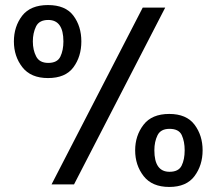

<svg xmlns="http://www.w3.org/2000/svg" viewBox="-20 -730 857 760"><path d="M68 -668Q101 -710 170 -710Q239 -710 270.5 -668Q302 -626 302 -566Q302 -506 270.5 -463.5Q239 -421 170 -421Q102 -421 68.5 -464Q35 -507 35 -566Q35 -625 68 -668ZM515 -135Q515 -193 548 -236Q581 -279 650 -279Q718 -279 750 -236.5Q782 -194 782 -135Q782 -76 750 -33Q718 10 650 10Q582 10 548.5 -33Q515 -76 515 -135ZM184 0 545 -700H634L273 0ZM123 -507Q136 -481 171 -481Q207 -481 219 -506Q231 -531 231 -566Q231 -651 171 -651Q135 -651 122.5 -625Q110 -599 110 -566Q110 -532 123 -507ZM591 -135Q591 -50 651 -50Q687 -50 699 -74.5Q711 -99 711 -135Q711 -170 699.5 -195Q688 -220 651 -220Q616 -220 603.5 -194.5Q591 -169 591 -135Z"/></svg>

Font: Lopes Sans Medium
Style: Regular
Weight: 500
Designer: Gabriel Lam, Diego Maldonado
Foundry: TypeRant, Foresti Design
Version: Version 4.000